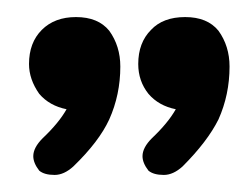

<svg xmlns="http://www.w3.org/2000/svg" viewBox="-20 -407 295 225"><path d="M236 -267Q249 -296 249 -329Q249 -353 236 -371Q223 -387 197 -387Q171 -387 157 -372Q142 -357 142 -332Q142 -312 154 -297Q166 -283 186 -279Q177 -263 158 -245Q147 -234 147 -224Q147 -216 154 -207Q160 -202 172 -202Q183 -202 194 -212Q223 -241 236 -267ZM26 -297Q38 -283 58 -279Q49 -263 30 -245Q19 -234 19 -224Q19 -216 26 -207Q32 -202 44 -202Q55 -202 66 -212Q96 -241 108 -267Q121 -296 121 -329Q121 -353 108 -371Q95 -387 69 -387Q44 -387 29 -372Q14 -357 14 -332Q14 -314 26 -297Z"/></svg>

Font: Sangu Suruhee
Style: Regular
Weight: 400
Designer: Hasan Shazil
Foundry: Thaana Type Foundry
Version: Version 1.010